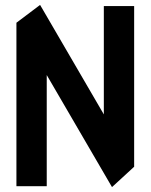

<svg xmlns="http://www.w3.org/2000/svg" viewBox="-20 -737 597 760"><path d="M511 -78 391 -193V-713H511ZM45 0V-646L165 -526V0ZM423 3 45 -646V-647L138 -717H139L511 -78V-77L424 3Z"/></svg>

Font: Foldit Medium
Style: Regular
Weight: 500
Version: Version 1.003